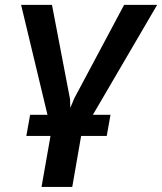

<svg xmlns="http://www.w3.org/2000/svg" viewBox="-20 -548 652 772"><path d="M409.2 -1.5 424.3 -86.4H353.5L611.8 -528.3H479L278.8 -152.8L262.7 -114.3L261.7 -148.9L189 -528.3H64.9L170.9 -86.4H101.1L85.9 -1.5H183.1L147 203.6H270.5L306.2 -1.5Z"/></svg>

Font: Roboto Mono SemiBold
Style: Italic
Weight: 600
Italic angle: -10°
Monospace: yes
Designer: Google
Version: Version 3.000